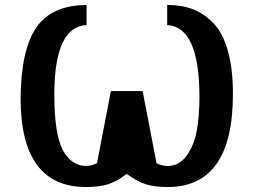

<svg xmlns="http://www.w3.org/2000/svg" viewBox="-20 -734 1034 774"><path d="M63 -338Q65 -535 127 -624Q189 -713 329 -714V-633Q199 -627 199 -352Q199 -196 233 -129Q269 -65 327 -65Q349 -65 371 -76L427 -367H555L611 -76Q633 -65 656 -65Q702 -65 732 -106Q762 -147 773 -206Q784 -265 784 -343Q784 -626 654 -633V-714Q712 -714 757 -697Q802 -680 840 -641Q878 -602 898.5 -529.5Q919 -457 919 -355Q919 20 656 20Q603 20 567 8.5Q531 -3 491 -33Q450 -2 415 9Q380 20 327 20Q63 20 63 -338Z"/></svg>

Font: Coval
Style: Bold
Weight: 700
Foundry: Context Ltd
Version: Version 001.000